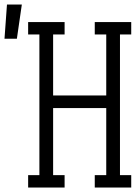

<svg xmlns="http://www.w3.org/2000/svg" viewBox="-104 -833 624 853"><path d="M21 0V-55H71V-680H21V-735H183V-680H132V-409H368V-680H317V-735H479V-680H429V-55H479V0H317V-55H368V-353H132V-55H183V0ZM-84 -661 -73 -813H-7L-29 -661Z"/></svg>

Font: Iosevka Curly Slab Light
Style: Regular
Weight: 300
Monospace: yes
Designer: Belleve Invis
Foundry: Belleve Invis
Version: Version 22.1.2; ttfautohint (v1.8.4)